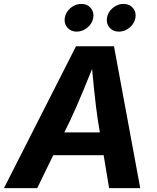

<svg xmlns="http://www.w3.org/2000/svg" viewBox="-42 -965 808 985"><path d="M-21.6 0 347.9 -727.5H542.8L677.4 0H517.7L459.5 -351Q450 -416.5 441.4 -498.6Q432.8 -580.8 424.7 -676.2H457.1Q419.1 -582.8 385.4 -500.9Q351.6 -418.9 319.8 -351L149 0ZM161.8 -168.8 181 -285.8H569.1L549.8 -168.8ZM567.9 -802.7Q537.7 -802.7 519.8 -823.6Q502 -844.5 506.8 -873.9Q511.6 -903.4 536.5 -924.2Q561.4 -945 591.7 -945Q621.9 -945 639.8 -924.2Q657.7 -903.4 652.8 -873.9Q648 -844.5 623 -823.6Q598.1 -802.7 567.9 -802.7ZM351.5 -802.7Q321.3 -802.7 303.4 -823.6Q285.6 -844.5 290.4 -873.9Q295.2 -903.4 320.1 -924.2Q345 -945 375.3 -945Q405.5 -945 423.4 -924.2Q441.3 -903.4 436.5 -873.9Q431.6 -844.5 406.7 -823.6Q381.7 -802.7 351.5 -802.7Z"/></svg>

Font: Adwaita Sans
Style: Italic
Weight: 400
Italic angle: -9.39999°
Designer: Rasmus Andersson
Foundry: rsms
Version: Version 4.001;git-9221beed3